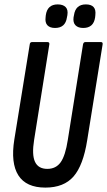

<svg xmlns="http://www.w3.org/2000/svg" viewBox="-20 -846 486 872"><path d="M186 6Q99 6 63.5 -49.5Q28 -105 45 -212L115 -644Q116 -655 126 -655H195Q206 -655 204 -644L135 -211Q124 -143 139 -111Q154 -79 195 -79Q234 -79 255.5 -109Q277 -139 288 -211L357 -644Q359 -655 368 -655H438Q448 -655 446 -644L376 -209Q358 -95 314 -44.5Q270 6 186 6ZM358 -719Q335 -719 323 -731Q311 -743 314 -767L316 -777Q323 -826 370 -826Q394 -826 405 -814Q416 -802 413 -777L412 -767Q405 -719 358 -719ZM230 -719Q207 -719 195.5 -731Q184 -743 187 -767L188 -777Q195 -826 242 -826Q266 -826 278 -814Q290 -802 286 -777L284 -767Q277 -719 230 -719Z"/></svg>

Font: Sofia Sans Extra Condensed SemiBold
Style: Italic
Weight: 600
Italic angle: -9°
Designer: Botio Nikoltchev, Ani Petrova
Foundry: lettersoup
Version: Version 4.101